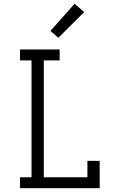

<svg xmlns="http://www.w3.org/2000/svg" viewBox="-20 -997 640 1017"><path d="M86 0V-58H147V-677H86V-735H296V-677H212V-58H443V-145H508V0ZM289 -797 247 -833 375 -977 426 -933Z"/></svg>

Font: Iosevka Etoile Light
Style: Regular
Weight: 300
Designer: Belleve Invis
Foundry: Belleve Invis
Version: Version 25.0.1; ttfautohint (v1.8.4)